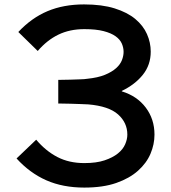

<svg xmlns="http://www.w3.org/2000/svg" viewBox="-20 -840 775 870"><path d="M680 -230Q680 -186 662 -143.5Q644 -101 605.5 -66.5Q567 -32 507 -11Q447 10 362 10Q265 10 190 -23Q115 -56 55 -122L144 -207Q187 -156 240 -128.5Q293 -101 362 -101Q417 -101 454 -113.5Q491 -126 514 -144.5Q537 -163 547 -186Q557 -209 557 -230Q557 -284 515 -321.5Q473 -359 380 -367Q367 -368 344.5 -368.5Q322 -369 299 -370Q273 -371 244 -371V-478Q273 -478 299 -479Q321 -480 342.5 -480.5Q364 -481 375 -483Q424 -488 455.5 -501Q487 -514 506 -531Q525 -548 532.5 -567.5Q540 -587 540 -605Q540 -624 532 -642.5Q524 -661 504 -675.5Q484 -690 449.5 -699Q415 -708 362 -708Q296 -708 244.5 -683Q193 -658 151 -609L63 -695Q123 -759 195.5 -789.5Q268 -820 361 -820Q442 -820 499.5 -802Q557 -784 593 -754Q629 -724 646 -685.5Q663 -647 663 -606Q663 -546 627.5 -501.5Q592 -457 532 -428V-426Q601 -405 640.5 -352.5Q680 -300 680 -230Z"/></svg>

Font: Sinkin Sans 500 Medium
Style: 500 Medium
Weight: 500
Designer: Keith Bates
Foundry: K-Type
Version: Sinkin Sans (version 1.0)  by Keith Bates   •   © 2014   www